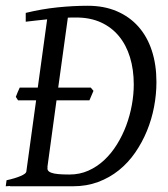

<svg xmlns="http://www.w3.org/2000/svg" viewBox="-20 -650 586 670"><path d="M292 -299.8H177.2L145.5 -67.4L146 -67.9Q144.5 -60.5 147.2 -55.7Q149.9 -50.8 158.7 -47.4Q167.5 -43.9 182.9 -42.5Q198.2 -41 222.2 -41Q258.3 -41 288.8 -54.7Q319.3 -68.4 344.2 -91.8Q369.1 -115.2 388.4 -146.5Q407.7 -177.7 420.7 -212.6Q433.6 -247.6 440.2 -284.2Q446.8 -320.8 446.8 -355Q446.8 -407.2 433.6 -450.2Q420.4 -493.2 395 -523.9Q369.6 -554.7 332.3 -571.8Q294.9 -588.9 246.1 -588.9Q238.8 -588.9 231.4 -588.9Q224.1 -588.9 216.8 -588.4L183.1 -344.2H296.9L306.2 -333ZM525.9 -363.8Q525.9 -320.8 517.6 -277.1Q509.3 -233.4 492.7 -193.1Q476.1 -152.8 451.7 -117.4Q427.2 -82 394.8 -55.9Q362.3 -29.8 322.3 -14.9Q282.2 0 234.9 0H14.2L16.6 -1L0 0L2.9 -21Q33.7 -27.8 52.2 -35.9Q70.8 -43.9 71.8 -50.8L106 -299.8H43L35.2 -312Q38.1 -319.3 41.5 -327.9Q44.9 -336.4 48.8 -344.2H111.8L144.5 -582.5Q126.5 -580.6 107.9 -578.6Q89.4 -576.7 69.8 -574.2V-605Q126 -618.7 180.9 -624.3Q235.8 -629.9 286.1 -629.9Q343.3 -629.9 387.7 -610.8Q432.1 -591.8 462.9 -557.1Q493.7 -522.5 509.8 -473.4Q525.9 -424.3 525.9 -363.8Z"/></svg>

Font: GentiumAlt
Style: Italic
Weight: 400
Italic angle: -7°
Designer: J. Victor Gaultney
Version: Version 1.02; 2005; OFL release